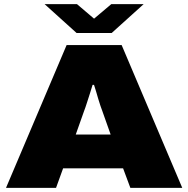

<svg xmlns="http://www.w3.org/2000/svg" viewBox="-20 -905 906 925"><path d="M9 0 301 -688H566L858 0H608L573 -94H284L250 0ZM345 -257H513L473 -370Q469 -380 464 -395Q459 -410 453.5 -428Q448 -446 443 -464Q438 -482 433 -496H426Q421 -478 413.5 -455.5Q406 -433 399 -410.5Q392 -388 385 -370ZM195 -885H351L465 -788H401L516 -885H672L518 -746H349Z"/></svg>

Font: Archivo SemiExpanded Black
Style: Regular
Weight: 900
Width: 6
Designer: Hector Gatti
Foundry: Omnibus-Type
Version: Version 2.001